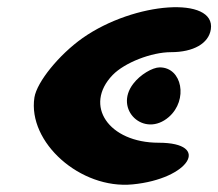

<svg xmlns="http://www.w3.org/2000/svg" viewBox="-20 -569 603 530"><path d="M348 -338C293 -267 378 -187 446 -246C500 -293 483 -383 421 -383C401 -383 367 -363 348 -338ZM208 -464C143 -418 82 -343 75 -300C56 -176 202 -46 346 -60C502 -75 565 -175 418 -175C280 -175 210 -278 291 -362C324 -396 398 -425 452 -425C514 -425 556 -449 562 -488C576 -580 352 -565 208 -464Z"/></svg>

Font: Hussar Skorodowane
Style: Ky
Weight: 700
Foundry: Cannot Into Space Fonts
Version: Version 0.892